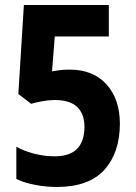

<svg xmlns="http://www.w3.org/2000/svg" viewBox="-20 -734 541 764"><path d="M205 10Q163 10 119 1.5Q75 -7 45 -22V-150Q73 -134 114 -123Q155 -112 198 -112Q316 -112 316 -230Q316 -280 287.5 -308Q259 -336 197 -336Q174 -336 147 -331Q120 -326 104 -321L53 -360L75 -714H413V-589H198L187 -450Q199 -452 215 -454.5Q231 -457 257 -457Q351 -457 404 -398Q457 -339 457 -242Q457 -127 395.5 -58.5Q334 10 205 10Z"/></svg>

Font: Noto Sans Tamil Condensed
Style: Bold
Weight: 700
Width: 3
Designer: Jelle Bosma - Monotype Design Team
Foundry: Monotype Imaging Inc.
Version: Version 2.004; ttfautohint (v1.8.4.7-5d5b)